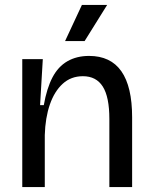

<svg xmlns="http://www.w3.org/2000/svg" viewBox="-20 -756 617 776"><path d="M70 0V-300V-517H153L142 -331H157Q169 -399 192 -443Q215 -487 252.5 -508.5Q290 -530 340 -530Q427 -530 470.5 -468Q514 -406 514 -282V0H422V-275Q422 -364 395.5 -406Q369 -448 315 -448Q267 -448 233.5 -417.5Q200 -387 181.5 -333.5Q163 -280 161 -210V0ZM322 -590H243L311 -736H413Z"/></svg>

Font: Bricolage Grotesque 36pt
Style: Regular
Weight: 400
Designer: Mathieu Triay
Foundry: Atelier Triay
Version: Version 1.001;gftools[0.9.33.dev8+g029e19f]